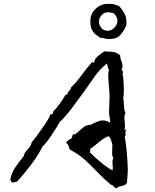

<svg xmlns="http://www.w3.org/2000/svg" viewBox="-20 -955 804 999"><path d="M645 -79Q645 -68 644.5 -57Q644 -46 643 -34Q642 -27 641.5 -20Q641 -13 641 -5Q636 5 625 9Q614 13 603.5 15Q593 17 589 24Q581 24 576.5 20.5Q572 17 569 13Q567 10 564.5 8Q562 6 558 7Q523 -22 491 -55.5Q459 -89 425.5 -120Q392 -151 350 -173Q340 -178 338 -191.5Q336 -205 323 -212Q335 -227 341.5 -229Q348 -231 351.5 -235Q355 -239 359 -256Q368 -254 376 -260Q384 -266 393 -275Q404 -285 417 -295Q430 -305 450 -305Q473 -318 498.5 -326Q524 -334 552 -317Q554 -322 553 -328.5Q552 -335 551 -342Q549 -349 549 -352Q547 -367 547.5 -383Q548 -399 549 -414Q549 -425 549.5 -436Q550 -447 550 -458Q550 -469 549 -480Q548 -491 547 -502Q545 -525 543.5 -548.5Q542 -572 547 -594Q541 -599 540 -608.5Q539 -618 537 -625Q500 -596 473 -557.5Q446 -519 417 -478Q387 -437 356 -395Q325 -353 288 -317Q287 -313 275.5 -294Q264 -275 248.5 -252Q233 -229 220 -212.5Q207 -196 203 -196Q180 -149 143 -100Q106 -51 68 -9Q64 -10 61 -9Q58 -8 56 -7Q52 -6 48.5 -5.5Q45 -5 40 -6Q38 -11 38 -14Q38 -17 33 -18Q40 -56 60 -85Q80 -114 103 -142Q107 -158 115.5 -168Q124 -178 132.5 -188Q141 -198 144 -213Q151 -221 166 -241Q181 -261 198 -285Q215 -309 228 -330.5Q241 -352 243 -361Q251 -358 255 -366Q259 -374 257 -375Q290 -408 321 -462Q324 -464 328 -463Q330 -463 331 -463Q330 -469 332.5 -473Q335 -477 338 -480Q342 -484 345.5 -488.5Q349 -493 350 -501Q373 -521 402 -560.5Q431 -600 459 -632Q460 -632 462 -631Q465 -629 468 -629Q471 -629 471 -638Q476 -652 492.5 -665.5Q509 -679 523 -688Q546 -687 567 -685Q588 -683 606 -666Q605 -656 607 -649.5Q609 -643 612 -637Q615 -629 617 -619Q619 -609 613 -591Q617 -587 619.5 -582Q622 -577 617 -570Q620 -567 621.5 -549Q623 -531 624 -508Q625 -485 624 -466.5Q623 -448 621 -446Q624 -430 625 -405Q626 -380 633 -368Q627 -356 627 -344.5Q627 -333 629 -322Q630 -312 630.5 -301.5Q631 -291 627 -281Q628 -281 630.5 -280.5Q633 -280 637 -279Q633 -273 632.5 -268.5Q632 -264 633 -260Q634 -256 633.5 -252.5Q633 -249 629 -244Q633 -224 636.5 -194Q640 -164 642 -133Q644 -102 645 -79ZM570 -132Q564 -140 563.5 -152.5Q563 -165 564 -177Q564 -184 564.5 -191Q565 -198 564 -204Q563 -210 559.5 -221Q556 -232 551 -240Q546 -248 540 -245Q515 -233 493 -214Q471 -195 448 -179Q452 -173 448 -164V-162Q474 -136 502.5 -112Q531 -88 565 -68Q567 -76 567 -83.5Q567 -91 566 -98Q565 -107 565 -115.5Q565 -124 570 -132ZM637 -822Q623 -790 603 -770Q583 -750 539 -752Q535 -752 532 -753Q529 -754 525 -755Q520 -757 514.5 -758Q509 -759 502 -758Q492 -766 480 -774Q468 -782 459 -798.5Q450 -815 450 -847Q450 -878 470 -901.5Q490 -925 518 -932Q532 -936 555 -935Q578 -934 603 -921Q603 -920 604 -919Q618 -902 629.5 -880.5Q641 -859 637 -822ZM591 -847Q591 -867 572 -886Q534 -898 514.5 -881.5Q495 -865 495 -843Q495 -826 506 -811Q517 -796 539 -795Q559 -794 575 -811Q591 -828 591 -847Z"/></svg>

Font: Yuji Boku
Style: Regular
Weight: 400
Designer: Kataoka Yuji
Foundry: Kinuta Font Factory
Version: Version 3.002